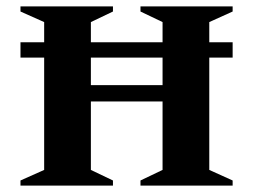

<svg xmlns="http://www.w3.org/2000/svg" viewBox="-20 -580 790 600"><path d="M44 0V-16L118 -49V-400H44V-448H118V-511L44 -544V-560H333V-544L264 -511V-448H488V-511L419 -544V-560H707V-544L634 -511V-448H707V-400H634V-49L707 -16V0H419V-16L488 -49V-263H264V-49L333 -16V0ZM264 -314H488V-400H264Z"/></svg>

Font: Spectral SC
Style: Bold
Weight: 700
Designer: Jean-Baptiste Levee
Foundry: Production Type
Version: Version 2.001